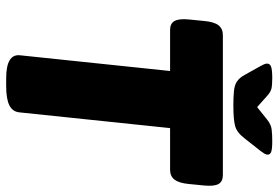

<svg xmlns="http://www.w3.org/2000/svg" viewBox="-160 -740 902 622"><g transform="rotate(90 291.0 -429.0)"><path d="M234 2Q155 2 159 -42L210 -529H77Q56 -529 48 -543.5Q40 -558 43 -589L48 -640Q51 -672 62 -686Q73 -700 94 -700H547Q568 -700 576 -686Q584 -672 581 -640L576 -589Q573 -558 562 -543.5Q551 -529 530 -529H395L344 -41Q342 -19 321.5 -8.5Q301 2 259 2ZM437 -860Q463 -860 472 -856.5Q481 -853 481 -845Q481 -840 478 -835Q475 -830 469 -822L428 -770Q409 -745 387.5 -739.5Q366 -734 322 -734Q293 -734 274 -736Q255 -738 243.5 -746Q232 -754 223 -770L194 -822Q190 -829 188 -834Q186 -839 186 -843Q186 -853 197 -856.5Q208 -860 233 -860Q255 -860 266.5 -857.5Q278 -855 291 -843L327 -811L367 -843Q383 -856 399 -858Q415 -860 437 -860Z"/></g></svg>

Font: Asap Black
Style: Italic
Weight: 900
Italic angle: -6°
Designer: Pablo Cosgaya
Foundry: Omnibus-Type
Version: Version 3.001